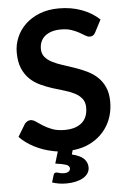

<svg xmlns="http://www.w3.org/2000/svg" viewBox="-60 -774 656 993"><g transform="rotate(-5 268.0 -278.0)"><path d="M196 113.5Q199.5 113.5 203.2 114.5Q207 115.5 211.8 117Q216.5 118.5 222.2 119.5Q228 120.5 236 120.5Q252.5 120.5 260.8 114.2Q269 108 269 99Q269 84.5 251 78.2Q233 72 195.5 67L214 5.5Q200 4 187.5 1Q137.5 -9 93.5 -31.8Q49.5 -54.5 18 -87L57 -151.5Q62.5 -158.5 70.2 -163.2Q78 -168 87.5 -168Q100 -168 114.5 -157.8Q129 -147.5 148.8 -135Q168.5 -122.5 195.2 -112.2Q222 -102 259.5 -102Q317 -102 348.5 -129Q380 -156 380 -207.5Q380 -236 365.8 -254Q351.5 -272 328 -284.2Q304.5 -296.5 274.5 -305Q244.5 -313.5 213.5 -323.5Q182.5 -333.5 152.5 -347.5Q122.5 -361.5 99 -384Q75.5 -406.5 61.2 -440.2Q47 -474 47 -523.5Q47 -563 62.8 -600.5Q78.5 -638 108.8 -667Q139 -696 183 -713.5Q227 -731 283.5 -731Q348 -731 401.8 -711Q455.5 -691 493.5 -655L460.5 -591.5Q455 -580.5 447.8 -576Q440.5 -571.5 430.5 -571.5Q420.5 -571.5 408 -579.2Q395.5 -587 378.5 -596.5Q361.5 -606 338.8 -613.8Q316 -621.5 285 -621.5Q257 -621.5 236.2 -614.8Q215.5 -608 201.2 -596Q187 -584 180 -567.2Q173 -550.5 173 -530.5Q173 -505 187.2 -488Q201.5 -471 225 -459Q248.5 -447 278.5 -437.5Q308.5 -428 339.8 -417.2Q371 -406.5 401 -392.2Q431 -378 454.5 -356.2Q478 -334.5 492.2 -303Q506.5 -271.5 506.5 -226.5Q506.5 -189.5 497 -156.2Q487.5 -123 469 -95Q450.5 -67 423.8 -45.5Q397 -24 362 -10Q329 2.5 291 6L285 27.5Q329.5 38.5 347.5 57.2Q365.5 76 365.5 101.5Q365.5 118 356.8 131.5Q348 145 332 154.5Q316 164 293.5 169.2Q271 174.5 244 174.5Q223 174.5 205.5 171.5Q188 168.5 170.5 163L182 125Q185 113.5 196 113.5Z"/></g></svg>

Font: Lato TR
Style: Bold
Weight: 700
Designer: Lukasz Dziedzic
Foundry: tyPoland Lukasz Dziedzic
Version: Version 1.104 2013